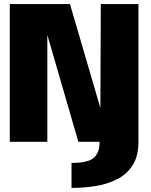

<svg xmlns="http://www.w3.org/2000/svg" viewBox="-20 -695 738 941"><path d="M330.5 226V103.5Q411.5 103.5 440 78.2Q468.5 53 468 0H364L212 -524V0H28V-675H323L472 -165.5L474 -675H658.5V0Q658.5 68.5 631.5 112.5Q604.5 156.5 558.2 181.2Q512 206 453 216Q394 226 330.5 226Z"/></svg>

Font: Anybody ExtraBold
Style: Regular
Weight: 800
Designer: Tyler Finck
Foundry: Etcetera Type Company
Version: Version 1.010; ttfautohint (v1.8.3) -l 8 -r 50 -G 200 -x 14 